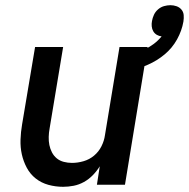

<svg xmlns="http://www.w3.org/2000/svg" viewBox="-20 -711 727 739"><path d="M223 8Q194 8 166.5 0.5Q139 -7 117.5 -24Q96 -41 83 -65.5Q70 -90 64 -117Q58 -144 59 -173.5Q60 -203 65 -232L115 -530H223L171 -217Q168 -201 167.5 -184.5Q167 -168 170 -153Q173 -138 180 -124.5Q187 -111 198.5 -101.5Q210 -92 225.5 -88Q241 -84 257 -84Q279 -84 301.5 -90.5Q324 -97 342 -112Q360 -127 370.5 -148Q381 -169 384 -191L440 -530H548L461 0H353L364 -71Q353 -53 337.5 -37Q322 -21 303 -10.5Q284 0 263.5 4Q243 8 223 8ZM479 -438 463 -497Q482 -501 501 -507Q520 -513 538 -521.5Q556 -530 572.5 -542.5Q589 -555 602 -571Q592 -572 583.5 -577Q575 -582 570 -590.5Q565 -599 564 -609.5Q563 -620 565 -630Q567 -642 572.5 -654Q578 -666 588.5 -675Q599 -684 611.5 -687.5Q624 -691 636 -691Q648 -691 659.5 -687Q671 -683 678.5 -674Q686 -665 687 -653Q688 -641 686 -628Q680 -593 661.5 -559.5Q643 -526 613.5 -501.5Q584 -477 549.5 -462Q515 -447 479 -438Z"/></svg>

Font: Iosevka Curly SmBdExObl
Style: Regular
Weight: 600
Width: 7
Italic angle: -9°
Monospace: yes
Designer: Belleve Invis
Foundry: Belleve Invis
Version: Version 11.1.0; ttfautohint (v1.8.3)